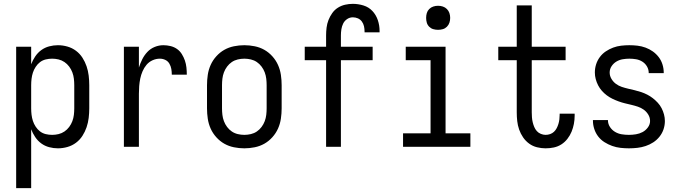

<svg xmlns="http://www.w3.org/2000/svg" viewBox="-20 -763 3540 998"><path d="M64 215V-520H142V-429Q150 -450 163 -469.5Q176 -489 194.5 -502.5Q213 -516 235.5 -522Q258 -528 281 -528Q306 -528 330.5 -521Q355 -514 375 -499Q395 -484 408.5 -463Q422 -442 430 -418.5Q438 -395 441 -370Q444 -345 444 -320V-200Q444 -175 441 -150Q438 -125 430 -101.5Q422 -78 408.5 -57Q395 -36 375 -21Q355 -6 330.5 1Q306 8 281 8Q258 8 235.5 2Q213 -4 194.5 -17.5Q176 -31 163 -50.5Q150 -70 142 -91V215ZM251 -62Q268 -62 284.5 -66Q301 -70 315 -79.5Q329 -89 339.5 -103Q350 -117 356 -133Q362 -149 364 -166Q366 -183 366 -200V-320Q366 -337 364 -354Q362 -371 356 -387Q350 -403 339.5 -417Q329 -431 315 -440.5Q301 -450 284.5 -454Q268 -458 251 -458Q234 -458 217.5 -454Q201 -450 188 -440Q175 -430 165.5 -415.5Q156 -401 151 -385.5Q146 -370 144 -353.5Q142 -337 142 -320V-200Q142 -183 144 -166.5Q146 -150 151 -134.5Q156 -119 165.5 -104.5Q175 -90 188 -80Q201 -70 217.5 -66Q234 -62 251 -62Z M624 0V-520H702V-412Q709 -434 719.5 -455Q730 -476 746 -493Q762 -510 784 -519Q806 -528 829 -528Q848 -528 866.5 -523.5Q885 -519 900 -508.5Q915 -498 925 -482Q935 -466 941 -448.5Q947 -431 949 -412.5Q951 -394 951 -375H873Q873 -390 870.5 -404.5Q868 -419 860.5 -432Q853 -445 839.5 -451.5Q826 -458 811 -458Q791 -458 772.5 -449.5Q754 -441 741.5 -426Q729 -411 721 -392.5Q713 -374 709 -354.5Q705 -335 703.5 -315Q702 -295 702 -276V0Z M1250 8Q1223 8 1196 2.5Q1169 -3 1146 -16Q1123 -29 1104.5 -49.5Q1086 -70 1075 -94.5Q1064 -119 1060 -146Q1056 -173 1056 -200V-320Q1056 -347 1060 -374Q1064 -401 1075 -425.5Q1086 -450 1104.5 -470.5Q1123 -491 1146 -504Q1169 -517 1196 -522.5Q1223 -528 1250 -528Q1277 -528 1304 -522.5Q1331 -517 1354 -504Q1377 -491 1395.5 -470.5Q1414 -450 1425 -425.5Q1436 -401 1440 -374Q1444 -347 1444 -320V-200Q1444 -173 1440 -146Q1436 -119 1425 -94.5Q1414 -70 1395.5 -49.5Q1377 -29 1354 -16Q1331 -3 1304 2.5Q1277 8 1250 8ZM1250 -62Q1267 -62 1284 -66Q1301 -70 1315 -79.5Q1329 -89 1339.5 -103Q1350 -117 1356 -133Q1362 -149 1364 -166Q1366 -183 1366 -200V-320Q1366 -337 1364 -354Q1362 -371 1356 -387Q1350 -403 1339.5 -417Q1329 -431 1315 -440.5Q1301 -450 1284 -454Q1267 -458 1250 -458Q1233 -458 1216 -454Q1199 -450 1185 -440.5Q1171 -431 1160.5 -417Q1150 -403 1144 -387Q1138 -371 1136 -354Q1134 -337 1134 -320V-200Q1134 -183 1136 -166Q1138 -149 1144 -133Q1150 -117 1160.5 -103Q1171 -89 1185 -79.5Q1199 -70 1216 -66Q1233 -62 1250 -62Z M1675 0V-450H1564V-520H1675V-579Q1675 -599 1677.5 -619.5Q1680 -640 1687.5 -659Q1695 -678 1707 -695Q1719 -712 1736.5 -723Q1754 -734 1774 -738.5Q1794 -743 1814 -743Q1842 -743 1869.5 -734.5Q1897 -726 1916 -705.5Q1935 -685 1944 -658Q1953 -631 1953 -603V-595H1875V-599Q1875 -613 1872 -626.5Q1869 -640 1861 -651Q1853 -662 1840.5 -667.5Q1828 -673 1814 -673Q1798 -673 1784.5 -664Q1771 -655 1764 -641Q1757 -627 1754.5 -611Q1752 -595 1752 -579V-520H1917V-450H1752V0Z M2075 0V-70H2218V-450H2089V-520H2296V-70H2425V0ZM2257 -608Q2244 -608 2232 -611.5Q2220 -615 2211 -624Q2202 -633 2198.5 -645Q2195 -657 2195 -670Q2195 -683 2198.5 -695Q2202 -707 2211 -716Q2220 -725 2232 -729Q2244 -733 2257 -733Q2270 -733 2282 -729Q2294 -725 2303 -716Q2312 -707 2316 -695Q2320 -683 2320 -670Q2320 -657 2316 -645Q2312 -633 2303 -624Q2294 -615 2282 -611.5Q2270 -608 2257 -608Z M2816 8Q2794 8 2771.5 2.5Q2749 -3 2730.5 -16.5Q2712 -30 2699 -49Q2686 -68 2678.5 -89.5Q2671 -111 2668.5 -133.5Q2666 -156 2666 -179V-450H2570V-520H2666V-735H2744V-520H2920V-450H2744V-179Q2744 -166 2745 -153Q2746 -140 2749 -127.5Q2752 -115 2757 -103Q2762 -91 2770.5 -81.5Q2779 -72 2791.5 -67Q2804 -62 2816 -62Q2828 -62 2839.5 -66Q2851 -70 2859.5 -78Q2868 -86 2873.5 -96.5Q2879 -107 2882.5 -118.5Q2886 -130 2887.5 -142Q2889 -154 2889 -166V-172H2967V-162Q2967 -140 2963 -119Q2959 -98 2951 -78.5Q2943 -59 2929.5 -41.5Q2916 -24 2898 -12.5Q2880 -1 2859 3.5Q2838 8 2816 8Z M3249 8Q3227 8 3205 5.5Q3183 3 3162 -4.5Q3141 -12 3122 -24Q3103 -36 3089.5 -53.5Q3076 -71 3069 -92.5Q3062 -114 3062 -136V-139H3140V-138Q3140 -119 3150.5 -103Q3161 -87 3177 -77.5Q3193 -68 3211.5 -65Q3230 -62 3249 -62Q3267 -62 3285.5 -65Q3304 -68 3320 -76.5Q3336 -85 3347.5 -100.5Q3359 -116 3359 -134Q3359 -152 3349.5 -167.5Q3340 -183 3326 -193Q3312 -203 3295.5 -208.5Q3279 -214 3262 -218Q3245 -222 3228.5 -226Q3212 -230 3195.5 -236Q3179 -242 3163.5 -249.5Q3148 -257 3134 -267.5Q3120 -278 3108.5 -291Q3097 -304 3089 -319.5Q3081 -335 3076.5 -352Q3072 -369 3072 -386Q3072 -408 3078.5 -428.5Q3085 -449 3098 -466.5Q3111 -484 3129 -496Q3147 -508 3167 -515.5Q3187 -523 3208.5 -525.5Q3230 -528 3251 -528Q3273 -528 3294 -525.5Q3315 -523 3335.5 -515.5Q3356 -508 3373.5 -495.5Q3391 -483 3404 -466Q3417 -449 3423.5 -428Q3430 -407 3430 -386V-383H3352V-384Q3352 -402 3343 -417.5Q3334 -433 3319 -442.5Q3304 -452 3286.5 -455Q3269 -458 3251 -458Q3234 -458 3216.5 -455Q3199 -452 3184 -443Q3169 -434 3159 -419Q3149 -404 3149 -386Q3149 -369 3158 -353.5Q3167 -338 3181 -327.5Q3195 -317 3211.5 -311.5Q3228 -306 3245 -302Q3262 -298 3279 -294Q3296 -290 3312.5 -284.5Q3329 -279 3344.5 -271Q3360 -263 3373.5 -252.5Q3387 -242 3399 -229Q3411 -216 3419 -200.5Q3427 -185 3431.5 -168Q3436 -151 3436 -134Q3436 -112 3429 -91Q3422 -70 3408 -52.5Q3394 -35 3375.5 -23Q3357 -11 3336 -4Q3315 3 3293 5.5Q3271 8 3249 8Z"/></svg>

Font: Iosevka SS18
Style: Regular
Weight: 400
Monospace: yes
Designer: Belleve Invis
Foundry: Belleve Invis
Version: Version 25.1.1; ttfautohint (v1.8.4)